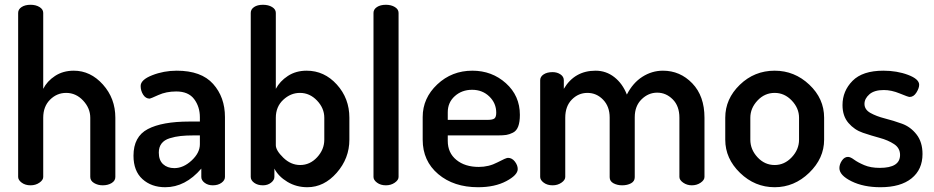

<svg xmlns="http://www.w3.org/2000/svg" viewBox="-20 -776 3912 804"><path d="M161 -283V-35Q161 -22 145 -11Q129 0 108 0Q86 0 71 -11Q56 -22 56 -35V-722Q56 -737 70.5 -746.5Q85 -756 108 -756Q130 -756 145.5 -746.5Q161 -737 161 -722V-404Q177 -436 210.5 -458Q244 -480 289 -480Q359 -480 411 -422Q463 -364 463 -283V-35Q463 -19 447.5 -9.5Q432 0 410 0Q390 0 374 -9.5Q358 -19 358 -35V-283Q358 -323 328 -355Q298 -387 257 -387Q218 -387 189.5 -358.5Q161 -330 161 -283Z M720 -480Q823 -480 872.5 -424.5Q922 -369 922 -286V-35Q922 -21 907.5 -10.5Q893 0 871 0Q851 0 837 -10.5Q823 -21 823 -35V-70Q756 8 672 8Q614 8 576.5 -26Q539 -60 539 -124Q539 -204 599 -235.5Q659 -267 773 -267H817V-285Q817 -329 793 -361Q769 -393 718 -393Q676 -393 643 -378Q610 -363 607 -363Q590 -363 579.5 -379.5Q569 -396 569 -416Q569 -442 617.5 -461Q666 -480 720 -480ZM817 -172V-209H792Q760 -209 736.5 -206.5Q713 -204 690.5 -197Q668 -190 656.5 -175Q645 -160 645 -137Q645 -105 663 -88.5Q681 -72 710 -72Q748 -72 782.5 -104Q817 -136 817 -172Z M1135 -722V-404Q1152 -436 1185.5 -458Q1219 -480 1264 -480Q1338 -480 1390.5 -422Q1443 -364 1443 -283V-191Q1443 -113 1390 -52.5Q1337 8 1267 8Q1221 8 1183.5 -14.5Q1146 -37 1129 -70V-35Q1129 -22 1115 -11Q1101 0 1081 0Q1059 0 1044.5 -10.5Q1030 -21 1030 -35V-722Q1030 -737 1044 -746.5Q1058 -756 1081 -756Q1104 -756 1119.5 -746.5Q1135 -737 1135 -722ZM1338 -191V-283Q1338 -323 1307.5 -355Q1277 -387 1236 -387Q1197 -387 1166 -358Q1135 -329 1135 -283V-168Q1135 -146 1166.5 -115.5Q1198 -85 1237 -85Q1278 -85 1308 -117.5Q1338 -150 1338 -191Z M1596 -756Q1618 -756 1633.5 -746.5Q1649 -737 1649 -722V-35Q1649 -22 1633 -11Q1617 0 1596 0Q1574 0 1559 -11Q1544 -22 1544 -35V-722Q1544 -737 1558.5 -746.5Q1573 -756 1596 -756Z M1958 -480Q2040 -480 2098.5 -427.5Q2157 -375 2157 -295Q2157 -265 2150 -246.5Q2143 -228 2128 -220.5Q2113 -213 2100 -211Q2087 -209 2066 -209H1855V-186Q1855 -136 1891 -106.5Q1927 -77 1985 -77Q2027 -77 2063 -96Q2099 -115 2107 -115Q2124 -115 2136 -99.5Q2148 -84 2148 -68Q2148 -43 2100 -17.5Q2052 8 1982 8Q1880 8 1815 -47Q1750 -102 1750 -191V-286Q1750 -365 1811 -422.5Q1872 -480 1958 -480ZM1855 -274H2021Q2043 -274 2050.5 -280Q2058 -286 2058 -304Q2058 -344 2029 -372Q2000 -400 1957 -400Q1914 -400 1884.5 -373.5Q1855 -347 1855 -306Z M2533 -34V-284Q2533 -330 2505.5 -358.5Q2478 -387 2440 -387Q2402 -387 2374.5 -359Q2347 -331 2347 -283V-35Q2347 -22 2331 -11Q2315 0 2294 0Q2272 0 2257 -11Q2242 -22 2242 -35V-440Q2242 -455 2256.5 -464.5Q2271 -474 2294 -474Q2313 -474 2327 -464.5Q2341 -455 2341 -440V-404Q2386 -480 2474 -480Q2518 -480 2552.5 -453Q2587 -426 2605 -380Q2630 -429 2670 -454.5Q2710 -480 2756 -480Q2828 -480 2879 -427Q2930 -374 2930 -283V-35Q2930 -22 2914 -11Q2898 0 2877 0Q2857 0 2841 -11Q2825 -22 2825 -35V-283Q2825 -332 2797 -360Q2769 -388 2732 -388Q2695 -388 2666.5 -360Q2638 -332 2638 -285V-34Q2638 -17 2622.5 -8.5Q2607 0 2585 0Q2565 0 2549 -8.5Q2533 -17 2533 -34Z M3224 -480Q3307 -480 3369 -421.5Q3431 -363 3431 -283V-191Q3431 -113 3368.5 -52.5Q3306 8 3224 8Q3141 8 3079 -52Q3017 -112 3017 -191V-283Q3017 -362 3078 -421Q3139 -480 3224 -480ZM3326 -191V-283Q3326 -323 3295.5 -355Q3265 -387 3224 -387Q3182 -387 3152 -355Q3122 -323 3122 -283V-191Q3122 -150 3152 -117.5Q3182 -85 3224 -85Q3265 -85 3295.5 -117.5Q3326 -150 3326 -191Z M3664 -73Q3749 -73 3749 -127Q3749 -156 3724 -172.5Q3699 -189 3664 -198.5Q3629 -208 3593.5 -220Q3558 -232 3533 -261Q3508 -290 3508 -336Q3508 -395 3550 -437.5Q3592 -480 3679 -480Q3736 -480 3782.5 -462.5Q3829 -445 3829 -421Q3829 -407 3817.5 -388.5Q3806 -370 3789 -370Q3783 -370 3748 -384.5Q3713 -399 3681 -399Q3641 -399 3620.5 -381Q3600 -363 3600 -341Q3600 -317 3625 -303Q3650 -289 3685.5 -280Q3721 -271 3757 -258Q3793 -245 3818 -213Q3843 -181 3843 -131Q3843 -66 3797 -29Q3751 8 3667 8Q3596 8 3545.5 -17Q3495 -42 3495 -72Q3495 -88 3505.5 -103.5Q3516 -119 3531 -119Q3541 -119 3556.5 -107.5Q3572 -96 3599 -84.5Q3626 -73 3664 -73Z"/></svg>

Font: AkaAcidDosis
Style: SemiBold
Weight: 600
Designer: Edgar Tolentino, Pablo Impallari, Igino Marini, Cyberella
Foundry: Edgar Tolentino, Pablo Impallari, Igino Marini, Cyberella
Version: Version 1.007